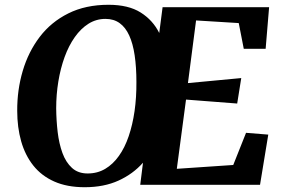

<svg xmlns="http://www.w3.org/2000/svg" viewBox="-20 -773 1178 803"><path d="M334 10Q260.5 10 207 -13.8Q153.5 -37.5 119.2 -80.8Q85 -124 68.5 -182.2Q52 -240.5 52 -309.5Q51.5 -396.5 75 -476.2Q98.5 -556 146 -618.5Q193.5 -681 265.8 -717Q338 -753 434 -753Q517 -753 568.2 -720.8Q619.5 -688.5 646 -635L660 -743H1105.5L1091 -569H999.5L978.5 -676.5L800 -687.5L766 -425.5L989 -446.5L972 -340L758 -356.5L719.5 -67L955.5 -83L1009 -217.5L1102 -210L1067.5 0H566.5L578 -92.5Q536.5 -45.5 475.8 -17.8Q415 10 334 10ZM346.5 -47.5Q387.5 -47.5 420 -66.8Q452.5 -86 477.2 -120.8Q502 -155.5 518.2 -203.2Q534.5 -251 542.8 -308.5Q551 -366 550.5 -430Q550.5 -492.5 543.2 -541.5Q536 -590.5 520.5 -624.5Q505 -658.5 480.5 -676.2Q456 -694 421 -694Q382.5 -694 350.2 -673.8Q318 -653.5 292.8 -617.8Q267.5 -582 250.2 -534.5Q233 -487 224 -432.2Q215 -377.5 215 -320Q215.5 -269 221.2 -220.5Q227 -172 241.2 -133Q255.5 -94 281 -70.8Q306.5 -47.5 346.5 -47.5Z"/></svg>

Font: Merriweather 20pt ExtraBold
Style: Italic
Weight: 800
Italic angle: -7.8°
Version: Version 2.101